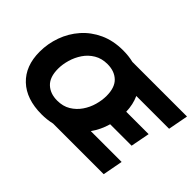

<svg xmlns="http://www.w3.org/2000/svg" viewBox="-125 -1054 1387 1387"><g transform="rotate(45 569.0 -360.0)"><path d="M384 12Q228 12 141 -70.5Q54 -153 54 -298Q54 -381 82 -459Q110 -537 164 -598.5Q218 -660 296 -696Q374 -732 474 -732Q531 -732 580 -720H1138L1109 -566H774Q801 -507 803 -434H1032L1004 -288H785Q764 -214 721 -154H1036L1007 0H490Q439 12 384 12ZM393 -138Q452 -138 495 -164Q538 -190 566.5 -231.5Q595 -273 608.5 -321.5Q622 -370 622 -414Q622 -500 579 -541Q536 -582 464 -582Q406 -582 362.5 -556Q319 -530 291 -488.5Q263 -447 249 -398.5Q235 -350 235 -306Q235 -220 278.5 -179Q322 -138 393 -138Z"/></g></svg>

Font: Kufam
Style: Bold Italic
Weight: 700
Italic angle: -11°
Designer: Artur Schmal
Foundry: Original Type
Version: Version 1.301; ttfautohint (v1.8.3)